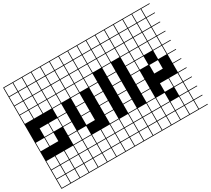

<svg xmlns="http://www.w3.org/2000/svg" viewBox="-181 -1051 1818 1653"><g transform="rotate(-30 727.5 -224.0)"><path d="M363.6 278.8H0V187.9H6.1V272.7H90.9V187.9H97V272.7H181.8V187.9H187.9V272.7H272.7V187.9H0V-727.3H363.6V-721.2H278.8V-636.4H363.6V-630.3H278.8V-545.5H363.6V-539.4H278.8V-454.5H363.6V-448.5H278.8V-363.6H363.6V-357.6H278.8V-272.7H363.6V-266.7H278.8V-181.8H363.6V-175.8H278.8V-90.9H363.6V-84.8H278.8V0H363.6V6.1H278.8V90.9H363.6V97H278.8V181.8H363.6V187.9H278.8V272.7H363.6ZM90.9 -636.4V-721.2H6.1V-636.4ZM187.9 -636.4H272.7V-721.2H187.9ZM97 -636.4H181.8V-721.2H97ZM6.1 -545.5H90.9V-630.3H6.1ZM97 -545.5H181.8V-630.3H97ZM187.9 -545.5H272.7V-630.3H187.9ZM6.1 -454.5H90.9V-539.4H6.1ZM97 -454.5H181.8V-539.4H97ZM187.9 -454.5H272.7V-539.4H187.9ZM6.1 -363.6H90.9V-448.5H6.1ZM97 -363.6H181.8V-448.5H97ZM187.9 -363.6H272.7V-448.5H187.9ZM97 -181.8H181.8V-266.7H97ZM187.9 -181.8H272.7V-266.7H187.9ZM6.1 -90.9H90.9V-175.8H6.1ZM97 -90.9H181.8V-175.8H97ZM187.9 90.9H272.7V6.1H187.9ZM97 90.9H181.8V6.1H97ZM6.1 90.9H90.9V6.1H6.1ZM97 181.8H181.8V97H97ZM6.1 181.8H90.9V97H6.1ZM187.9 181.8H272.7V97H187.9Z M727.3 278.8H363.6V187.9H369.7V272.7H454.5V187.9H460.6V272.7H545.5V187.9H551.5V272.7H636.4V187.9H363.6V-727.3H727.3V-721.2H642.4V-636.4H727.3V-630.3H642.4V-545.5H727.3V-539.4H642.4V-454.5H727.3V-448.5H642.4V-363.6H727.3V-357.6H642.4V-272.7H727.3V-266.7H642.4V-181.8H727.3V-175.8H642.4V-90.9H727.3V-84.8H642.4V0H727.3V6.1H642.4V90.9H727.3V97H642.4V181.8H727.3V187.9H642.4V272.7H727.3ZM454.5 -636.4V-721.2H369.7V-636.4ZM551.5 -636.4H636.4V-721.2H551.5ZM460.6 -636.4H545.5V-721.2H460.6ZM551.5 -545.5H636.4V-630.3H551.5ZM460.6 -545.5H545.5V-630.3H460.6ZM369.7 -545.5H454.5V-630.3H369.7ZM551.5 -454.5H636.4V-539.4H551.5ZM369.7 -454.5H454.5V-539.4H369.7ZM460.6 -454.5H545.5V-539.4H460.6ZM551.5 -363.6H636.4V-448.5H551.5ZM369.7 -363.6H454.5V-448.5H369.7ZM460.6 -363.6H545.5V-448.5H460.6ZM460.6 -272.7H545.5V-357.6H460.6ZM460.6 -181.8H545.5V-266.7H460.6ZM460.6 -90.9H545.5V-175.8H460.6ZM369.7 0H454.5V-84.8H369.7ZM460.6 90.9H545.5V6.1H460.6ZM551.5 90.9H636.4V6.1H551.5ZM369.7 90.9H454.5V6.1H369.7ZM460.6 181.8H545.5V97H460.6ZM369.7 181.8H454.5V97H369.7ZM551.5 181.8H636.4V97H551.5Z M727.3 278.8V187.9H733.3V272.7H818.2V187.9H727.3V-727.3H909.1V-721.2H824.2V-636.4H909.1V-630.3H824.2V-545.5H909.1V-539.4H824.2V-454.5H909.1V-448.5H824.2V-363.6H909.1V-357.6H824.2V-272.7H909.1V-266.7H824.2V-181.8H909.1V-175.8H824.2V-90.9H909.1V-84.8H824.2V0H909.1V6.1H824.2V90.9H909.1V97H824.2V181.8H909.1V187.9H824.2V272.7H909.1V278.8ZM818.2 -636.4V-721.2H733.3V-636.4ZM733.3 -545.5H818.2V-630.3H733.3ZM733.3 -454.5H818.2V-539.4H733.3ZM733.3 90.9H818.2V6.1H733.3ZM733.3 181.8H818.2V97H733.3Z M909.1 278.8V187.9H915.2V272.7H1000V187.9H909.1V-727.3H1090.9V-721.2H1006.1V-636.4H1090.9V-630.3H1006.1V-545.5H1090.9V-539.4H1006.1V-454.5H1090.9V-448.5H1006.1V-363.6H1090.9V-357.6H1006.1V-272.7H1090.9V-266.7H1006.1V-181.8H1090.9V-175.8H1006.1V-90.9H1090.9V-84.8H1006.1V0H1090.9V6.1H1006.1V90.9H1090.9V97H1006.1V181.8H1090.9V187.9H1006.1V272.7H1090.9V278.8ZM1000 -636.4V-721.2H915.2V-636.4ZM915.2 -545.5H1000V-630.3H915.2ZM915.2 -454.5H1000V-539.4H915.2ZM915.2 90.9H1000V6.1H915.2ZM915.2 181.8H1000V97H915.2Z M1454.5 278.8H1090.9V187.9H1097V272.7H1181.8V187.9H1187.9V272.7H1272.7V187.9H1278.8V272.7H1363.6V187.9H1090.9V-727.3H1454.5V-721.2H1369.7V-636.4H1454.5V-630.3H1369.7V-545.5H1454.5V-539.4H1369.7V-454.5H1454.5V-448.5H1369.7V-363.6H1454.5V-357.6H1369.7V-272.7H1454.5V-266.7H1369.7V-181.8H1454.5V-175.8H1369.7V-90.9H1454.5V-84.8H1369.7V0H1454.5V6.1H1369.7V90.9H1454.5V97H1369.7V181.8H1454.5V187.9H1369.7V272.7H1454.5ZM1187.9 -636.4H1272.7V-721.2H1187.9ZM1278.8 -636.4H1363.6V-721.2H1278.8ZM1097 -636.4H1181.8V-721.2H1097ZM1278.8 -545.5H1363.6V-630.3H1278.8ZM1097 -545.5H1181.8V-630.3H1097ZM1187.9 -545.5H1272.7V-630.3H1187.9ZM1278.8 -454.5H1363.6V-539.4H1278.8ZM1097 -454.5H1181.8V-539.4H1097ZM1187.9 -454.5H1272.7V-539.4H1187.9ZM1278.8 -363.6H1363.6V-448.5H1278.8ZM1097 -363.6H1181.8V-448.5H1097ZM1187.9 -363.6H1272.7V-448.5H1187.9ZM1097 -272.7H1181.8V-357.6H1097ZM1278.8 -272.7H1363.6V-357.6H1278.8ZM1187.9 -181.8H1272.7V-266.7H1187.9ZM1187.9 0H1272.7V-84.8H1187.9ZM1278.8 0H1363.6V-84.8H1278.8ZM1278.8 90.9H1363.6V6.1H1278.8ZM1097 90.9H1181.8V6.1H1097ZM1187.9 181.8H1272.7V97H1187.9ZM1097 181.8H1181.8V97H1097ZM1363.6 97H1278.8V181.8H1363.6Z"/></g></svg>

Font: Micro 5 Charted
Style: Regular
Weight: 400
Designer: Sarah Cadigan-Fried
Version: Version 1.000; ttfautohint (v1.8.4.7-5d5b)